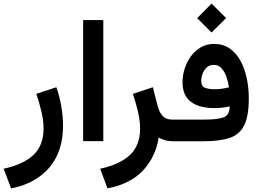

<svg xmlns="http://www.w3.org/2000/svg" viewBox="-39 -793 1459 1078"><path d="M23.4 265.1 -18.6 154.3Q92.3 130.4 148.9 76.9Q205.6 23.4 205.6 -71.8Q205.6 -115.2 193.4 -167Q181.2 -218.8 165 -266.1L277.3 -303.2Q295.9 -251.5 305.4 -194.8Q314.9 -138.2 314.9 -85.4Q314.9 56.6 238.5 147Q162.1 237.3 23.4 265.1Z M541 -680.2V-0.5H427.7V-680.2Z M932.6 0Q906.7 0 886 -6.3Q865.2 -12.7 852.1 -21Q835.9 85 765.9 162.1Q695.8 239.3 564.5 264.6L523.4 154.3Q634.3 130.4 690.9 76.9Q747.6 23.4 747.6 -71.8Q747.6 -115.2 735.4 -167Q723.1 -218.8 707 -266.1L819.3 -303.2L846.7 -195.8Q856 -161.1 874.8 -141.4Q893.6 -121.6 927.2 -121.6H945.8V0Z M1148.9 -772.9 1230.5 -691.4 1148.9 -610.4 1067.9 -691.4ZM1111.8 -121.6Q1181.6 -121.6 1215.8 -133.8Q1250 -146 1250.5 -195.8Q1210 -186 1165 -186Q1080.1 -186 1033 -221.2Q985.8 -256.3 985.8 -332.5Q985.8 -370.1 998 -408Q1010.3 -445.8 1033 -477.1Q1055.7 -508.3 1088.4 -527.3Q1121.1 -546.4 1162.1 -546.4Q1213.9 -546.4 1251 -520.5Q1288.1 -494.6 1311.8 -450.7Q1335.4 -406.7 1346.7 -352.3Q1357.9 -297.9 1357.9 -240.7Q1357.9 -140.6 1331.8 -88.9Q1305.7 -37.1 1250.2 -18.6Q1194.8 0 1106 0H926.3V-121.6ZM1166.5 -292Q1205.1 -292 1246.6 -302.7Q1242.7 -330.6 1232.9 -359.6Q1223.1 -388.7 1205.8 -408.7Q1188.5 -428.7 1161.1 -428.7Q1137.2 -428.7 1121.6 -414.3Q1106 -399.9 1098.4 -378.9Q1090.8 -357.9 1090.8 -337.4Q1090.8 -309.1 1111.6 -300.5Q1132.3 -292 1166.5 -292Z"/></svg>

Font: Vazirmatn UI FD SemiBold
Style: Regular
Weight: 600
Designer: Saber Rastikerdar
Foundry: Saber Rastikerdar
Version: Version 33.003